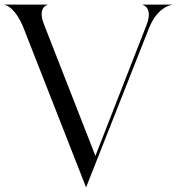

<svg xmlns="http://www.w3.org/2000/svg" viewBox="-62 -800 764 832"><path d="M41 -676.5 311 12 584 -679C618 -764.5 674 -778.5 682.5 -778.5V-780H556.5V-778.5C558.5 -778.5 602.5 -766.5 572.5 -690.5L351.5 -124.5L128 -696C100 -767.5 142.5 -779 144.5 -779V-780H-41.5V-778.5C-35 -778.5 6.5 -764.5 41 -676.5Z"/></svg>

Font: Beautique Display
Style: Regular
Weight: 400
Designer: Nhat-Quang Ngo
Version: Version 1.100;Glyphs 3.2.3 (3260)